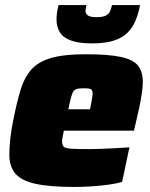

<svg xmlns="http://www.w3.org/2000/svg" viewBox="-20 -733 595 761"><path d="M275 8Q175 8 118.5 -5Q62 -18 39.5 -46.5Q17 -75 17 -119Q17 -147 20.5 -180.5Q24 -214 32 -254Q46 -325 61 -375Q76 -425 103.5 -456.5Q131 -488 182 -503Q233 -518 319 -518Q409 -518 458.5 -507.5Q508 -497 527 -473Q546 -449 546 -408Q546 -389 542 -362Q538 -335 532 -307Q526 -279 520 -254L511 -215H233Q232 -208 229 -194Q226 -180 226 -174Q226 -158 232.5 -151.5Q239 -145 262.5 -143.5Q286 -142 337 -142Q354 -142 379.5 -143Q405 -144 434.5 -145.5Q464 -147 493 -149L464 -12Q444 -6 413 -1.5Q382 3 346 5.5Q310 8 275 8ZM251 -300H337L340 -316Q343 -333 345 -343.5Q347 -354 347 -362Q347 -372 343.5 -376.5Q340 -381 332 -382Q324 -383 311 -383Q295 -383 286 -381Q277 -379 271.5 -371.5Q266 -364 261.5 -347Q257 -330 251 -300ZM345 -561Q292 -561 261 -572.5Q230 -584 217 -605.5Q204 -627 204 -655Q204 -669 206 -683Q208 -697 212 -713H323Q322 -707 320.5 -701Q319 -695 319 -690Q319 -679 328 -672Q337 -665 362 -665Q388 -665 400 -671.5Q412 -678 416.5 -689Q421 -700 424 -713H535Q529 -680 517.5 -652Q506 -624 485.5 -603.5Q465 -583 431 -572Q397 -561 345 -561Z"/></svg>

Font: Saira Thin Black
Style: Italic
Weight: 900
Italic angle: -12°
Version: Version 1.101